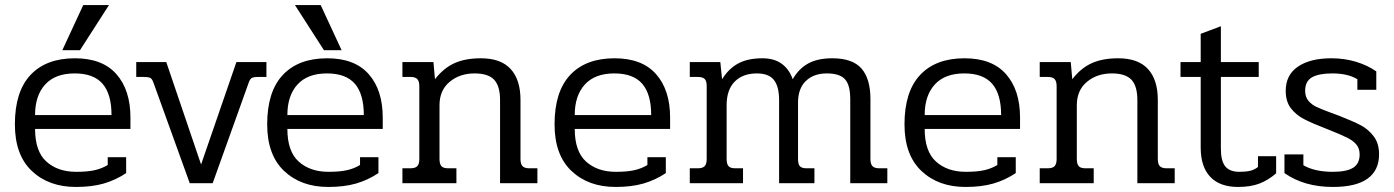

<svg xmlns="http://www.w3.org/2000/svg" viewBox="-20 -726 5525 761"><path d="M310 -706H412L297 -527H227ZM39 -233Q39 -363 101 -429Q163 -495 277 -495Q386 -495 441.5 -432Q497 -369 497 -260V-215H119Q119 -126 164 -85.5Q209 -45 282 -45Q327 -45 355.5 -51.5Q384 -58 407 -72V-103H480V-40Q438 -12 391 1.5Q344 15 281 15Q173 15 106 -48.5Q39 -112 39 -233ZM422 -270Q422 -353 386.5 -394Q351 -435 276 -435Q199 -435 159 -391Q119 -347 119 -270Z M588 -399Q583 -413 576 -417Q569 -421 550 -421H520V-480H639L777 -74L917 -480H1036V-421H1004Q985 -421 978 -417Q971 -413 966 -399L823 0H732Z M1149 -706H1251L1334 -527H1264ZM1039 -233Q1039 -363 1101 -429Q1163 -495 1277 -495Q1386 -495 1441.5 -432Q1497 -369 1497 -260V-215H1119Q1119 -126 1164 -85.5Q1209 -45 1282 -45Q1327 -45 1355.5 -51.5Q1384 -58 1407 -72V-103H1480V-40Q1438 -12 1391 1.5Q1344 15 1281 15Q1173 15 1106 -48.5Q1039 -112 1039 -233ZM1422 -270Q1422 -353 1386.5 -394Q1351 -435 1276 -435Q1199 -435 1159 -391Q1119 -347 1119 -270Z M1575 -59H1607Q1626 -59 1634 -67.5Q1642 -76 1642 -96V-384Q1642 -404 1634 -412.5Q1626 -421 1607 -421H1575V-480H1698L1704 -412Q1738 -456 1781 -475.5Q1824 -495 1886 -495Q1965 -495 2004 -452.5Q2043 -410 2043 -330V-96Q2043 -76 2051 -67.5Q2059 -59 2078 -59H2110V0H1962V-329Q1962 -385 1938.5 -410Q1915 -435 1861 -435Q1802 -435 1762 -401.5Q1722 -368 1722 -309V-96Q1722 -76 1729.5 -67.5Q1737 -59 1756 -59H1789V0H1575Z M2178 -233Q2178 -363 2240 -429Q2302 -495 2416 -495Q2525 -495 2580.5 -432Q2636 -369 2636 -260V-215H2258Q2258 -126 2303 -85.5Q2348 -45 2421 -45Q2466 -45 2494.5 -51.5Q2523 -58 2546 -72V-103H2619V-40Q2577 -12 2530 1.5Q2483 15 2420 15Q2312 15 2245 -48.5Q2178 -112 2178 -233ZM2561 -270Q2561 -353 2525.5 -394Q2490 -435 2415 -435Q2338 -435 2298 -391Q2258 -347 2258 -270Z M2714 -59H2746Q2765 -59 2773 -67.5Q2781 -76 2781 -96V-385Q2781 -405 2773 -413Q2765 -421 2746 -421H2714V-480H2835L2842 -412Q2868 -454 2906 -474.5Q2944 -495 3002 -495Q3048 -495 3078 -473.5Q3108 -452 3122 -412Q3146 -454 3183.5 -474.5Q3221 -495 3279 -495Q3359 -495 3394.5 -454.5Q3430 -414 3430 -333V-96Q3430 -76 3438 -67.5Q3446 -59 3465 -59H3497V0H3350V-333Q3350 -389 3329 -412Q3308 -435 3257 -435Q3205 -435 3174 -405Q3143 -375 3143 -319V-96Q3143 -75 3150.5 -67Q3158 -59 3177 -59H3208V0H3068V-329Q3068 -383 3047.5 -409Q3027 -435 2980 -435Q2924 -435 2892 -402.5Q2860 -370 2860 -309V-96Q2860 -76 2867.5 -67.5Q2875 -59 2894 -59H2925V0H2714Z M3565 -233Q3565 -363 3627 -429Q3689 -495 3803 -495Q3912 -495 3967.5 -432Q4023 -369 4023 -260V-215H3645Q3645 -126 3690 -85.5Q3735 -45 3808 -45Q3853 -45 3881.5 -51.5Q3910 -58 3933 -72V-103H4006V-40Q3964 -12 3917 1.5Q3870 15 3807 15Q3699 15 3632 -48.5Q3565 -112 3565 -233ZM3948 -270Q3948 -353 3912.5 -394Q3877 -435 3802 -435Q3725 -435 3685 -391Q3645 -347 3645 -270Z M4101 -59H4133Q4152 -59 4160 -67.5Q4168 -76 4168 -96V-384Q4168 -404 4160 -412.5Q4152 -421 4133 -421H4101V-480H4224L4230 -412Q4264 -456 4307 -475.5Q4350 -495 4412 -495Q4491 -495 4530 -452.5Q4569 -410 4569 -330V-96Q4569 -76 4577 -67.5Q4585 -59 4604 -59H4636V0H4488V-329Q4488 -385 4464.5 -410Q4441 -435 4387 -435Q4328 -435 4288 -401.5Q4248 -368 4248 -309V-96Q4248 -76 4255.5 -67.5Q4263 -59 4282 -59H4315V0H4101Z M4739 -141V-421H4659V-480H4739V-592L4819 -622V-480H4969V-421H4819V-137Q4819 -88 4836.5 -66.5Q4854 -45 4892 -45Q4918 -45 4935 -49Q4952 -53 4966 -64V-107H5038V-39Q5007 -12 4972 1.5Q4937 15 4887 15Q4815 15 4777 -25Q4739 -65 4739 -141Z M5071 -40V-114H5146V-71Q5191 -45 5263 -45Q5317 -45 5343 -61Q5369 -77 5369 -114Q5369 -137 5356.5 -152.5Q5344 -168 5320 -180Q5296 -192 5246 -212Q5181 -237 5148.5 -254Q5116 -271 5096 -297.5Q5076 -324 5076 -366Q5076 -429 5124.5 -462Q5173 -495 5257 -495Q5309 -495 5355 -481Q5401 -467 5435 -443V-370H5360V-412Q5322 -435 5261 -435Q5207 -435 5180 -419.5Q5153 -404 5153 -366Q5153 -342 5166 -326.5Q5179 -311 5198.5 -302Q5218 -293 5253 -280Q5283 -269 5288 -267Q5344 -245 5373.5 -229.5Q5403 -214 5424.5 -186Q5446 -158 5446 -114Q5446 -51 5400.5 -18Q5355 15 5263 15Q5149 15 5071 -40Z"/></svg>

Font: Pridi Light
Style: Regular
Weight: 300
Version: Version 1.002